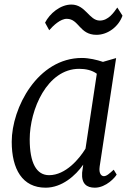

<svg xmlns="http://www.w3.org/2000/svg" viewBox="-20 -826 596 855"><path d="M183.1 9.8C255.9 9.8 316.4 -43.9 350.6 -92.8L345.7 -57.1C342.3 -8.3 365.2 9.8 402.3 9.8C453.1 9.8 494.1 -37.6 499.5 -48.8L486.3 -70.3C467.3 -53.2 455.1 -41.5 442.4 -41.5C433.1 -41.5 418.9 -50.8 423.8 -84.5L497.1 -567.4L439.5 -550.8L439 -550.3C411.6 -559.6 376 -567.9 344.7 -567.9C147.5 -567.9 32.2 -345.7 32.2 -194.8C32.2 -72.8 79.6 9.8 183.1 9.8ZM198.7 -45.9C142.1 -45.9 112.3 -100.6 112.3 -205.6C112.3 -337.9 189.9 -519.5 332.5 -519.5C360.8 -519.5 389.6 -513.7 411.1 -497.6L360.8 -164.1C333.5 -119.1 272.5 -45.9 198.7 -45.9ZM199.2 -691.4C217.3 -712.4 249.5 -742.7 277.8 -742.2C332 -741.7 333.5 -670.9 409.7 -670.9C461.9 -670.9 509.3 -709.5 525.4 -756.3L502.4 -792.5C486.8 -770.5 462.9 -734.4 424.3 -734.4C377 -734.4 361.3 -805.7 297.9 -805.7C248.5 -805.7 201.2 -765.6 180.7 -725.1Z"/></svg>

Font: Merriweather
Style: Light Italic
Weight: 300
Italic angle: -7.5°
Designer: Eben Sorkin
Foundry: Eben Sorkin
Version: Version 1.001